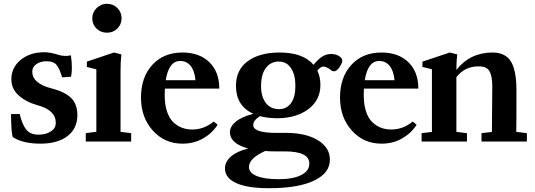

<svg xmlns="http://www.w3.org/2000/svg" viewBox="-20 -743 2809 1008"><path d="M192.4 11.2Q98.6 11.2 46.4 -23.9Q38.1 -56.6 38.1 -144L83.5 -144.5Q95.7 -91.3 116.9 -63.7Q138.2 -36.1 181.6 -36.1Q221.2 -36.1 247.1 -53Q272.9 -69.8 272.9 -98.1Q272.9 -164.1 179.2 -189.9Q117.2 -207 78.4 -241.7Q39.6 -276.4 39.6 -327.1Q39.6 -388.2 88.4 -428.5Q137.2 -468.8 213.4 -468.8Q242.7 -468.8 285.6 -455.6Q319.3 -444.8 352.1 -452.6Q357.4 -420.4 357.4 -385.3Q357.4 -364.7 353 -340.3L306.2 -336.9Q292 -384.3 276.4 -402.8Q260.7 -421.4 224.1 -421.4Q191.9 -421.4 170.7 -406.2Q149.4 -391.1 149.4 -367.2Q149.4 -304.2 252.9 -278.3Q320.8 -260.7 353.5 -228.5Q386.2 -196.3 386.2 -138.7Q386.2 -68.4 334.5 -28.6Q282.7 11.2 192.4 11.2Z M464.4 -647Q464.4 -678.2 487.3 -700.7Q510.3 -723.1 541.5 -723.1Q573.7 -723.1 595.9 -701.2Q618.2 -679.2 618.2 -647Q618.2 -614.7 595.9 -593Q573.7 -571.3 541.5 -571.3Q509.3 -571.3 486.8 -593Q464.4 -614.7 464.4 -647ZM430.2 0V-43.9L485.8 -51.3V-378.9L436 -391.6V-419.4L578.1 -467.3L617.2 -457.5Q612.8 -418 612.8 -369.1V-50.8L668.5 -43.9V0Z M938 11.2Q844.2 11.2 782.2 -57.6Q720.2 -126.5 720.2 -231Q720.2 -337.4 779.5 -402.3Q838.9 -467.3 937.5 -467.3Q1026.9 -467.3 1079.1 -416.5Q1131.3 -365.7 1131.3 -277.8H845.7Q844.7 -255.4 844.7 -243.7Q844.7 -195.3 856.2 -159.4Q867.7 -123.5 888.4 -103Q909.2 -82.5 934.3 -72.8Q959.5 -63 989.3 -63Q1050.8 -63 1102.1 -105L1122.6 -87.9Q1093.3 -43 1045.7 -15.9Q998 11.2 938 11.2ZM925.8 -422.9Q866.2 -422.9 850.1 -321.8H1006.3Q1001.5 -372.1 980.5 -397.5Q959.5 -422.9 925.8 -422.9Z M1434.6 -122.1Q1381.8 -123 1344.2 -133.3Q1325.2 -120.1 1317.4 -109.4Q1309.6 -98.6 1309.6 -86.4Q1309.6 -45.4 1430.2 -45.4H1481.4Q1585.9 -45.4 1648.9 -6.8Q1711.9 31.7 1711.9 95.7Q1711.9 166 1628.2 205.6Q1544.4 245.1 1392.6 245.1Q1280.3 245.1 1220.9 218.5Q1161.6 191.9 1161.1 141.6Q1161.1 105.5 1193.1 78.1Q1225.1 50.8 1283.2 36.6Q1188 11.2 1187 -48.3Q1187 -78.6 1217.5 -104Q1248 -129.4 1309.6 -145.5Q1218.8 -187.5 1218.8 -292Q1218.8 -377 1281 -422.1Q1343.3 -467.3 1447.8 -467.3Q1571.3 -467.3 1626 -402.8Q1648.9 -430.7 1670.4 -445.1Q1691.9 -459.5 1718.3 -459.5Q1745.6 -459.5 1763.2 -446.3Q1776.9 -437 1776.9 -424.3Q1776.9 -411.6 1762.2 -390.1Q1747.6 -368.7 1734.4 -368.7Q1723.1 -368.7 1713.9 -377.9Q1708 -383.3 1696.3 -388.4Q1684.6 -393.6 1676.8 -393.6Q1663.6 -393.6 1646 -372.1Q1662.1 -339.8 1662.1 -296.9Q1662.1 -217.8 1599.1 -170.2Q1536.1 -122.6 1434.6 -122.1ZM1444.3 -169.9Q1485.4 -169.9 1508.1 -201.9Q1530.8 -233.9 1530.8 -291.5Q1530.8 -351.1 1507.6 -385.5Q1484.4 -419.9 1444.3 -419.9Q1401.4 -419.9 1376 -386.5Q1350.6 -353 1350.6 -291.5Q1350.6 -234.4 1376 -202.1Q1401.4 -169.9 1444.3 -169.9ZM1287.1 133.8Q1287.1 164.6 1328.4 181.2Q1369.6 197.8 1443.4 197.8Q1518.6 197.8 1561.3 176Q1604 154.3 1604 115.7Q1604 51.8 1475.1 51.8H1426.3Q1395 51.8 1372.1 49.8Q1287.1 87.9 1287.1 133.8Z M1982.9 11.2Q1889.2 11.2 1827.1 -57.6Q1765.1 -126.5 1765.1 -231Q1765.1 -337.4 1824.5 -402.3Q1883.8 -467.3 1982.4 -467.3Q2071.8 -467.3 2124 -416.5Q2176.3 -365.7 2176.3 -277.8H1890.6Q1889.6 -255.4 1889.6 -243.7Q1889.6 -195.3 1901.1 -159.4Q1912.6 -123.5 1933.3 -103Q1954.1 -82.5 1979.2 -72.8Q2004.4 -63 2034.2 -63Q2095.7 -63 2147 -105L2167.5 -87.9Q2138.2 -43 2090.6 -15.9Q2043 11.2 1982.9 11.2ZM1970.7 -422.9Q1911.1 -422.9 1895 -321.8H2051.3Q2046.4 -372.1 2025.4 -397.5Q2004.4 -422.9 1970.7 -422.9Z M2193.4 0V-43.9L2247.6 -50.3V-379.4L2197.8 -391.6V-419.4L2341.3 -467.3L2380.4 -457.5Q2376 -420.9 2376 -376Q2447.8 -467.3 2566.4 -467.3Q2596.7 -467.3 2618.9 -457.5Q2641.1 -447.8 2654.8 -430.9Q2668.5 -414.1 2676.8 -387.7Q2685.1 -361.3 2688.2 -332Q2691.4 -302.7 2691.4 -263.7Q2691.4 -97.2 2690.4 -50.8L2746.1 -43.9V0H2507.8V-43.9L2562.5 -50.3Q2564.5 -206.5 2564.5 -290Q2564.5 -343.3 2550 -369.1Q2535.6 -395 2492.7 -394.5Q2420.4 -395 2376 -337.9V-50.8L2431.6 -43.9V0Z"/></svg>

Font: Elstob 6pt
Style: Bold
Weight: 700
Designer: Peter S. Baker
Version: Version 1.015